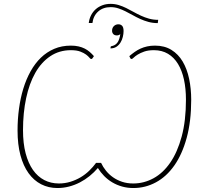

<svg xmlns="http://www.w3.org/2000/svg" viewBox="-20 -940 1038 968"><path d="M632 -657Q645.5 -668.5 659.2 -678.2Q673 -688 688.5 -695Q704 -702 722 -706Q740 -710 761.5 -710Q809.5 -710 844.2 -688.5Q879 -667 901 -629.8Q923 -592.5 933.5 -542.8Q944 -493 944 -437Q944 -328 921.2 -245Q898.5 -162 859 -105.8Q819.5 -49.5 766.2 -20.8Q713 8 652.5 8Q622.5 8 595.8 0.5Q569 -7 546.2 -20.5Q523.5 -34 505.2 -52.5Q487 -71 473.5 -93Q454.5 -71 431.8 -52.5Q409 -34 383 -20.5Q357 -7 328.2 0.5Q299.5 8 269.5 8Q224.5 8 187.5 -11Q150.5 -30 124 -66.8Q97.5 -103.5 83 -157.5Q68.5 -211.5 68.5 -282Q68.5 -338.5 75.8 -392Q83 -445.5 97.5 -493Q112 -540.5 134.2 -580.5Q156.5 -620.5 186.2 -649.2Q216 -678 253.8 -694Q291.5 -710 337.5 -710Q359 -710 376.2 -706Q393.5 -702 407.2 -695Q421 -688 432.2 -678.2Q443.5 -668.5 453.5 -657L446.5 -646.5Q444 -642.5 439.5 -642.5Q436 -642.5 430.5 -649.5Q425 -656.5 414 -664.8Q403 -673 384.8 -680Q366.5 -687 337.5 -687Q279 -687 233.8 -656.8Q188.5 -626.5 158 -572.8Q127.5 -519 111.8 -445Q96 -371 96 -283.5Q96 -217.5 109.2 -167.2Q122.5 -117 146.2 -83.2Q170 -49.5 203.2 -32.2Q236.5 -15 276.5 -15Q307 -15 334.8 -23.5Q362.5 -32 386.5 -46.2Q410.5 -60.5 430 -79.5Q449.5 -98.5 464.5 -119H489.5Q499 -98.5 514.2 -79.5Q529.5 -60.5 549.8 -46.2Q570 -32 595.5 -23.5Q621 -15 652 -15Q705.5 -15 753.8 -41.2Q802 -67.5 838.2 -120Q874.5 -172.5 896 -251.8Q917.5 -331 917.5 -437.5Q917.5 -493 907.5 -538.8Q897.5 -584.5 877.5 -617.5Q857.5 -650.5 827 -668.8Q796.5 -687 756 -687Q727 -687 707.2 -680Q687.5 -673 674.2 -664.8Q661 -656.5 654 -649.5Q647 -642.5 643.5 -642.5Q639 -642.5 637 -646.5ZM427.5 -824Q430 -845 439 -862.8Q448 -880.5 462.2 -893.2Q476.5 -906 495.5 -913.2Q514.5 -920.5 537.5 -920.5Q559 -920.5 578.5 -914.5Q598 -908.5 616.2 -899.5Q634.5 -890.5 652.8 -880.2Q671 -870 690.5 -861Q710 -852 731.2 -846Q752.5 -840 777.5 -840L775.5 -823.5Q750.5 -823.5 728.5 -829.5Q706.5 -835.5 686.8 -844.5Q667 -853.5 648.8 -863.8Q630.5 -874 612.5 -883Q594.5 -892 576.2 -898Q558 -904 538 -904Q499.5 -904 475 -882Q450.5 -860 446 -824ZM547 -708.5Q563 -712.5 572.8 -726.5Q582.5 -740.5 586.5 -768Q579.5 -761.5 569 -761.5Q557.5 -761.5 551.2 -768.2Q545 -775 545 -785Q545 -799.5 554.2 -808.5Q563.5 -817.5 577 -817.5Q588.5 -817.5 595.8 -809.8Q603 -802 603 -783.5Q603 -769 599.2 -753.8Q595.5 -738.5 587.5 -725.5Q579.5 -712.5 567 -704.2Q554.5 -696 537 -696L538 -704Q538.5 -707.5 547 -708.5Z"/></svg>

Font: Lato Thin
Style: Italic
Weight: 200
Italic angle: -7°
Designer: Lukasz Dziedzic
Foundry: tyPoland Lukasz Dziedzic
Version: Version 2.007; 2014-02-27